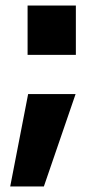

<svg xmlns="http://www.w3.org/2000/svg" viewBox="-20 -520 332 696"><path d="M80 -321H255V-500H80ZM17 156H139L254 -179H82Z"/></svg>

Font: Aspekta 750
Style: Regular
Weight: 750
Designer: Ivo Dolenc
Version: Version 2.000